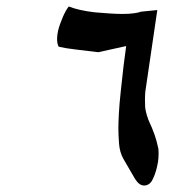

<svg xmlns="http://www.w3.org/2000/svg" viewBox="-20 -596 563 592"><path d="M283 -435Q243 -440 212.5 -443.5Q182 -447 161 -452Q156 -461 156 -476Q156 -487 159 -501Q164 -521 173.5 -543Q183 -565 192 -576Q222 -564 272 -558Q296 -556 318 -554.5Q340 -553 357 -553Q378 -553 392.5 -555Q407 -557 415 -560L465 -565L428 -313Q427 -301 427 -288Q427 -281 427.5 -267.5Q428 -254 437 -228Q437 -228 437 -228Q437 -228 437 -228Q437 -228 441 -218.5Q445 -209 448 -203Q452 -193 457 -179.5Q462 -166 469 -135L468 -136Q469 -133 469 -124Q469 -120 468.5 -109Q468 -98 464 -81Q459 -59 450 -41.5Q441 -24 424 -24Q409 -24 396 -45L360 -107Q349 -127 347 -153.5Q345 -180 345 -200Q345 -217 346.5 -245.5Q348 -274 352.5 -316Q357 -358 361 -393Q364 -419 366 -431Q368 -443 369 -454Z"/></svg>

Font: New Athena Unicode
Style: Bold Italic
Weight: 700
Designer: J. Rusten 1997; rev. by R. Hancock 2001, 2002, rev. by D. Mastronarde 2002-2021
Foundry: Society for Classical Studies (formerly American Philological Association)
Version: Version 5.008